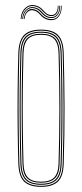

<svg xmlns="http://www.w3.org/2000/svg" viewBox="-20 -720 318 745"><path d="M139.2 5Q95.5 5 74.1 -15Q52.8 -35 51.2 -85Q49.2 -154.5 48.5 -223.4Q47.8 -292.2 48.4 -364.1Q49 -436 51.2 -514Q52.8 -563 73.4 -584Q94 -605 139.2 -605Q184.8 -605 205.2 -584Q225.8 -563 227.2 -514Q230 -410.8 230.4 -305.2Q230.8 -199.8 227.2 -85Q225.8 -35 204.4 -15Q183 5 139.2 5ZM139.2 1Q180.8 1 201.4 -18Q222 -37 223.2 -85.2Q226.8 -202 226.5 -305.8Q226.2 -409.5 223.2 -513.8Q222 -562.2 201.5 -581.6Q181 -601 139.2 -601Q97.8 -601 77.1 -581.6Q56.5 -562.2 55.2 -513.8Q53.2 -444.2 52.5 -375.2Q51.8 -306.2 52.4 -234.6Q53 -163 55.2 -85.2Q56.5 -37 77.1 -18Q97.8 1 139.2 1ZM139.2 -3Q97.8 -3 79.1 -22.1Q60.5 -41.2 59.2 -85.2Q57.2 -159 56.5 -229.2Q55.8 -299.5 56.5 -369.9Q57.2 -440.2 59.2 -513.8Q60.5 -558.5 79.1 -577.8Q97.8 -597 139.2 -597Q180.8 -597 199.4 -577.8Q218 -558.5 219.2 -513.8Q221.2 -444.2 222 -375.2Q222.8 -306.2 222.1 -234.5Q221.5 -162.8 219.2 -85.2Q218 -41.2 199.4 -22.1Q180.8 -3 139.2 -3ZM139.2 -7Q178.8 -7 196.4 -25.1Q214 -43.2 215.2 -85.5Q218.5 -196.2 218.5 -300Q218.5 -403.8 215.2 -513.5Q214 -556 196.4 -574.5Q178.8 -593 139.2 -593Q99.8 -593 82.1 -574.5Q64.5 -556 63.2 -513.5Q61.2 -443.8 60.5 -374.8Q59.8 -305.8 60.4 -234.4Q61 -163 63.2 -85.5Q64.5 -43.2 82.2 -25.1Q100 -7 139.2 -7ZM139.2 -11Q104 -11 86.2 -27.4Q68.5 -43.8 67.2 -85.5Q65.2 -159.5 64.5 -229.8Q63.8 -300 64.5 -370Q65.2 -440 67.2 -513.5Q68.5 -556 86.2 -572.5Q104 -589 139.2 -589Q174.5 -589 192.4 -572.5Q210.2 -556 211.2 -513.5Q214.2 -408.8 214.5 -305.5Q214.8 -202.2 211.2 -85.5Q210.2 -43.8 192.4 -27.4Q174.5 -11 139.2 -11ZM139.2 -15Q174.5 -15 190.4 -31.5Q206.2 -48 207.2 -85.8Q210.5 -197.2 210.5 -299.9Q210.5 -402.5 207.2 -513.5Q206.2 -551.8 190.4 -568.4Q174.5 -585 139.2 -585Q104 -585 88.2 -568.4Q72.5 -551.8 71.2 -513.5Q69.2 -439 68.5 -368.8Q67.8 -298.5 68.5 -228.8Q69.2 -159 71.2 -85.8Q72.5 -48 88.2 -31.5Q104 -15 139.2 -15ZM60.2 -646.2Q62.2 -675.2 79.4 -690.2Q96.5 -705.2 120.2 -698.2Q130.8 -695.2 137.4 -689.9Q144 -684.5 149 -678.8Q154 -673 159.6 -668.4Q165.2 -663.8 173.8 -662.2Q189.2 -659.2 197.2 -670Q205.2 -680.8 204 -697.8H207Q208.2 -678.8 199.2 -666.9Q190.2 -655 173 -658.2Q164 -660 158.1 -664.8Q152.2 -669.5 147 -675.2Q141.8 -681 135.4 -686.4Q129 -691.8 118.8 -694.5Q96 -701 80.5 -686.4Q65 -671.8 63.2 -646.2ZM66.2 -646.2Q68.2 -671.5 83.2 -684Q98.2 -696.5 118 -690.5Q127.8 -687.5 134 -682.2Q140.2 -677 145.2 -671.2Q150.2 -665.5 156.4 -660.8Q162.5 -656 172.2 -654.2Q190.8 -651 201.1 -663.5Q211.5 -676 210.2 -697.8H213.2Q214.5 -674.8 203 -661Q191.5 -647.2 171.2 -650.5Q161.2 -652.2 154.9 -656.9Q148.5 -661.5 143.2 -667.2Q138 -673 132 -678.4Q126 -683.8 116.8 -686.8Q98.2 -692.8 84.6 -681.2Q71 -669.8 69.2 -646.2ZM72.2 -646.2Q74 -667 86 -678Q98 -689 115.5 -683Q124.2 -680 130.1 -674.8Q136 -669.5 141.2 -663.6Q146.5 -657.8 153.2 -653.1Q160 -648.5 170.5 -646.5Q192.5 -642.5 205.2 -657.1Q218 -671.8 216.2 -697.8H219.2Q220.5 -670.5 206.9 -654.5Q193.2 -638.5 169.5 -642.5Q158.5 -644.5 151.4 -649.2Q144.2 -654 138.9 -659.9Q133.5 -665.8 127.8 -671Q122 -676.2 113.5 -678.8Q98.5 -683.5 87.5 -674.2Q76.5 -665 75.2 -646.2Z"/></svg>

Font: Big Shoulders Inline Display SC Thin
Style: Regular
Weight: 100
Designer: Patric King
Foundry: XO Type Co
Version: Version 2.002